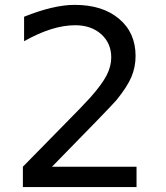

<svg xmlns="http://www.w3.org/2000/svg" viewBox="-20 -762 676 782"><path d="M191.9 -83H536.1V0H73.2V-83Q129.4 -141.1 226.3 -239Q323.2 -336.9 348.1 -365.2Q395.5 -418.5 414.3 -455.3Q433.1 -492.2 433.1 -527.8Q433.1 -585.9 392.3 -622.6Q351.6 -659.2 286.1 -659.2Q239.7 -659.2 188.2 -643.1Q136.7 -627 78.1 -594.2V-693.8Q137.7 -717.8 189.5 -730Q241.2 -742.2 284.2 -742.2Q397.5 -742.2 464.8 -685.5Q532.2 -628.9 532.2 -534.2Q532.2 -489.3 515.4 -449Q498.5 -408.7 454.1 -354Q441.9 -339.8 376.5 -272.2Q311 -204.6 191.9 -83Z"/></svg>

Font: Pangururan
Style: Regular
Weight: 400
Designer: Uli Kozok
Foundry: Michael Everson and Uli Kozok
Version: Version 1.005